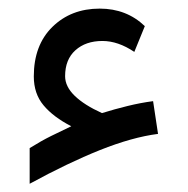

<svg xmlns="http://www.w3.org/2000/svg" viewBox="-20 -393 445 455"><path d="M148.9 -93.8Q106.4 -115.7 83.3 -143.3Q60.1 -170.9 60.1 -211.9Q60.1 -286.1 104.2 -329.3Q148.4 -372.6 216.3 -372.6Q279.8 -372.6 323.2 -331.1L298.3 -270Q259.8 -295.9 222.7 -295.9Q183.1 -295.9 158.7 -273.9Q134.3 -252 134.3 -212.4Q134.3 -188 157 -166Q179.7 -144 221.7 -125Q251.5 -134.3 282.2 -141.8Q313 -149.4 342.8 -153.3L354.5 -75.7Q293.5 -67.9 217 -37.4Q140.6 -6.8 50.3 42.5V-42Q77.6 -59.1 101.3 -70.8Q125 -82.5 148.9 -93.8Z"/></svg>

Font: Vazir WOL
Style: Regular-WOL
Weight: 400
Designer: Saber Rastikerdar
Foundry: Saber Rastikerdar
Version: Version 27.2.2